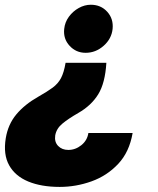

<svg xmlns="http://www.w3.org/2000/svg" viewBox="-28 -565 648 789"><path d="M409.1 -306.8Q404.1 -223.7 375.7 -177.6Q347.3 -131.4 294 -100.9Q252.5 -77.1 228.2 -56.8Q203.8 -36.6 198.9 -8.5Q195 18.1 210.8 34.6Q226.6 51.1 252.8 51.1Q282 51.1 306.3 31.6Q330.6 12.1 335.2 -18.5H517Q503.6 59.7 457.7 108.5Q411.9 157.3 348.2 180.2Q284.4 203.1 217.3 203.1Q141.7 203.1 88.1 180.9Q34.4 158.7 9.6 114.2Q-15.3 69.6 -4.3 2.8Q5 -54 39.2 -95Q73.5 -136 129.3 -167.6Q165.8 -188.2 188.2 -204.7Q210.6 -221.2 222.7 -244.1Q234.7 -267 241.5 -306.8ZM345.2 -545.5Q386.7 -545.5 412.8 -516.5Q438.9 -487.6 434.7 -446Q430.4 -405.5 397.9 -376.8Q365.4 -348 323.9 -348Q284.4 -348 258 -376.8Q231.5 -405.5 235.8 -446Q238.6 -473.7 255.1 -496.3Q271.7 -518.8 295.6 -532.1Q319.6 -545.5 345.2 -545.5Z"/></svg>

Font: Inter UI Black
Style: Italic
Weight: 900
Italic angle: -9.39999°
Designer: Rasmus Andersson
Foundry: rsms
Version: 3.2;8d6f07862